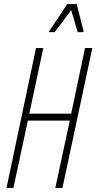

<svg xmlns="http://www.w3.org/2000/svg" viewBox="-20 -924 474 944"><path d="M12 0 157 -688H193L124 -365H330L398 -688H434L287 0H252L323 -331H117L46 0ZM221 -766 222 -771 311 -904H357L391 -771L390 -766H362L330 -874L249 -766Z"/></svg>

Font: Saira ExtraCondensed Thin
Style: Italic
Weight: 250
Width: 2
Italic angle: -12°
Designer: Hector Gatti with collaboration of the Omnibus-Type team
Foundry: Omnibus-Type
Version: Version 1.101